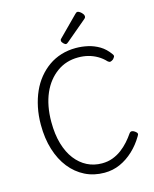

<svg xmlns="http://www.w3.org/2000/svg" viewBox="-161 -1240 1096 1364"><g transform="rotate(-15 387.5 -558.0)"><path d="M435 19Q357 19 293 -13Q229 -45 182.5 -103.5Q136 -162 110.5 -244Q85 -326 85 -427Q85 -494 97.5 -554.5Q110 -615 133 -666.5Q156 -718 189.5 -759Q223 -800 265 -829.5Q307 -859 357.5 -874.5Q408 -890 465 -890Q510 -890 554 -880Q598 -870 637.5 -846.5Q677 -823 708 -779Q716 -768 712.5 -760.5Q709 -753 700 -743Q688 -734 679 -732.5Q670 -731 660 -740Q635 -767 604 -785Q573 -803 538.5 -812Q504 -821 464 -821Q420 -821 381 -809Q342 -797 308 -772.5Q274 -748 247 -714Q220 -680 201 -636.5Q182 -593 172 -540.5Q162 -488 162 -427Q162 -336 182.5 -266Q203 -196 240 -148Q277 -100 326.5 -75Q376 -50 435 -50Q478 -50 514 -63.5Q550 -77 580 -99.5Q610 -122 634.5 -149.5Q659 -177 678 -205Q686 -216 696 -216Q706 -216 719 -207Q733 -197 734.5 -189Q736 -181 728 -170Q695 -114 649.5 -71.5Q604 -29 550.5 -5Q497 19 435 19ZM408 -935Q399 -935 388 -946.5Q377 -958 377 -966Q377 -970 377.5 -973Q378 -976 383 -981L526 -1125Q531 -1129 534.5 -1132Q538 -1135 543 -1135Q551 -1135 561.5 -1127.5Q572 -1120 579.5 -1110Q587 -1100 587 -1092Q587 -1086 585 -1082Q583 -1078 576 -1072L424 -944Q419 -940 415 -937.5Q411 -935 408 -935Z"/></g></svg>

Font: Playwrite GB S Light
Style: Regular
Weight: 300
Designer: Veronika Burian, José Scaglione
Foundry: TypeTogether
Version: Version 1.002